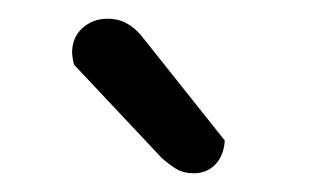

<svg xmlns="http://www.w3.org/2000/svg" viewBox="-20 -703 342 205"><path d="M153 -534 59 -634Q58 -638 57.5 -641.5Q57 -645 57 -647Q57 -663 68 -673Q79 -683 95 -683Q106 -683 114.5 -678.5Q123 -674 130 -666L220 -553Q219 -537 210 -527.5Q201 -518 187 -518Q176 -518 168.5 -522.5Q161 -527 153 -534Z"/></svg>

Font: Baloo Bhaina 2
Style: Regular
Weight: 400
Designer: Yesha Goshar, Manish Minz, Shuchita Grover and Ek Type
Foundry: Ek Type
Version: Version 1.700